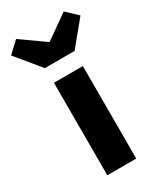

<svg xmlns="http://www.w3.org/2000/svg" viewBox="-270 -948 860 1023"><g transform="rotate(-30 160.5 -436.0)"><path d="M72 0V-569H250V0ZM69 -661 -53 -809 14 -872 158 -770H163L307 -872L374 -809L252 -661Z"/></g></svg>

Font: Source Han Sans TC Heavy
Style: Regular
Weight: 900
Designer: Ryoko NISHIZUKA Ë•øÂ°öÊ∂ºÂ≠ê (kana, bopomofo & ideographs); Paul D. Hunt (Latin, Greek & Cyrillic); Sandoll Communicatio
Foundry: Adobe
Version: Version 2.004;hotconv 1.0.118;makeotfexe 2.5.65603